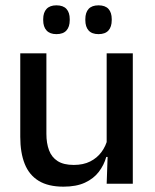

<svg xmlns="http://www.w3.org/2000/svg" viewBox="-20 -689 580 720"><path d="M154 -489V-187Q154 -152 163.8 -125.8Q173.5 -99.5 196 -85Q218.5 -70.5 256.5 -70.5Q292.5 -70.5 318.2 -83.5Q344 -96.5 360.5 -118.8Q377 -141 383.5 -168.5L399.5 -100.5H378.5Q370 -70 350.5 -44.5Q331 -19 298.5 -4Q266 11 218 11Q161 11 125.2 -10.8Q89.5 -32.5 72.8 -74.2Q56 -116 56 -176V-489ZM478 -489V0H380L384 -114.5L380 -120.5V-489ZM191.5 -561Q167 -561 154.5 -574.8Q142 -588.5 142 -613.5V-617Q142 -642 154.5 -655.5Q167 -669 191.5 -669Q217 -669 229.2 -655.5Q241.5 -642 241.5 -617V-613.5Q241.5 -588.5 229.2 -574.8Q217 -561 191.5 -561ZM349.5 -561Q324.5 -561 312.2 -574.8Q300 -588.5 300 -613.5V-617Q300 -642 312.2 -655.5Q324.5 -669 349.5 -669Q374.5 -669 386.8 -655.5Q399 -642 399 -617V-613.5Q399 -588.5 386.8 -574.8Q374.5 -561 349.5 -561Z"/></svg>

Font: Anek Tamil Medium
Style: Regular
Weight: 500
Designer: Aadarsh Rajan (Tamil), Yesha Goshar (Latin)
Foundry: Ek Type
Version: Version 1.003